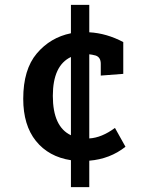

<svg xmlns="http://www.w3.org/2000/svg" viewBox="-20 -705 575 785"><path d="M270 60V-50Q179 -64 127 -128.5Q75 -193 75 -301Q75 -421 130.5 -486.5Q186 -552 270 -569V-685H345V-573Q416 -569 484 -533V-403L392 -396V-444Q392 -471 371 -478Q356 -482 345 -483V-139Q396 -142 450 -182L493 -105Q430 -55 345 -48V60ZM196 -313Q196 -187 270 -152V-472Q196 -437 196 -313Z"/></svg>

Font: Bree Serif
Style: Regular
Weight: 400
Designer: Veronika Burian, Jos Scaglione
Foundry: TypeTogether
Version: Version 1.001